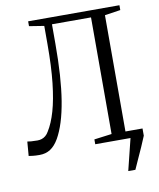

<svg xmlns="http://www.w3.org/2000/svg" viewBox="-98 -819 888 1075"><g transform="rotate(-10 346.0 -281.5)"><path d="M543 180 587.5 0 562 -41H663V0Q651 30 637.5 60.2Q624 90.5 610.2 120.5Q596.5 150.5 583.5 180ZM70 5Q47 5 32.2 3.2Q17.5 1.5 8.5 0L15 -81Q23.5 -79.5 36.8 -78.2Q50 -77 72.5 -77Q85.5 -77 97 -80.8Q108.5 -84.5 118.8 -93Q129 -101.5 137 -115.5Q163.5 -157.5 182 -221.8Q200.5 -286 210.8 -378.8Q221 -471.5 221 -597.5V-702L136.5 -715.5V-743H655.5V-715.5L566 -702V-39.5L661.5 -27.5V0H387V-27.5L487 -40.5V-703.5H265V-592Q265 -497.5 259.8 -417.2Q254.5 -337 243.8 -271.2Q233 -205.5 217 -154.5Q201 -103.5 180 -66.5Q158.5 -29.5 132 -12.2Q105.5 5 70 5Z"/></g></svg>

Font: Merriweather 96pt Light
Style: Regular
Weight: 300
Version: Version 2.100